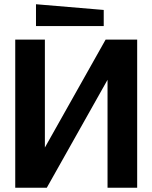

<svg xmlns="http://www.w3.org/2000/svg" viewBox="-20 -887 720 907"><path d="M628 0H488V-510L201 0H52V-700H192V-190L479 -700H628ZM470 -764H150V-867L470 -840Z"/></svg>

Font: Tektur SemiBold
Style: Regular
Weight: 600
Designer: Adam Jagosz
Foundry: Adam Jagosz
Version: Version 1.005;gftools[0.9.30]